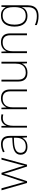

<svg xmlns="http://www.w3.org/2000/svg" viewBox="1563 -2143 820 3986"><g transform="rotate(-90 1973.0 -150.0)"><path d="M390 -371Q386 -385 382 -398.5Q378 -412 374.5 -424Q371 -436 367 -449Q363 -462 360 -474H357Q354 -462 350.5 -449Q347 -436 343 -423Q339 -410 335.5 -397Q332 -384 327 -371L205 1H167L15 -529H57L155 -175Q164 -145 169.5 -123.5Q175 -102 179.5 -85Q184 -68 186 -51H189Q192 -63 195 -75.5Q198 -88 202 -102Q206 -116 211.5 -133Q217 -150 223 -172L342 -529H378L492 -173Q500 -148 506 -126.5Q512 -105 517.5 -86.5Q523 -68 526 -51H529Q531 -68 534.5 -85.5Q538 -103 544 -125Q550 -147 557 -175L652 -529H691L548 1H509Z M975 -539Q1060 -539 1102.5 -494.5Q1145 -450 1145 -353V0H1114L1107 -98H1105Q1089 -68 1064.5 -43Q1040 -18 1004 -4Q968 10 915 10Q863 10 827 -7.5Q791 -25 772.5 -57Q754 -89 754 -133Q754 -212 819.5 -252.5Q885 -293 1006 -299L1106 -305V-345Q1106 -431 1073 -467.5Q1040 -504 974 -504Q933 -504 895.5 -494.5Q858 -485 817 -464L805 -498Q844 -516 886.5 -527.5Q929 -539 975 -539ZM1010 -268Q908 -263 851 -231Q794 -199 794 -133Q794 -81 827 -52.5Q860 -24 919 -24Q1013 -24 1059 -77Q1105 -130 1106 -219V-272Z M1517 -538Q1539 -538 1558 -535.5Q1577 -533 1594 -528L1587 -492Q1569 -497 1553 -499.5Q1537 -502 1515 -502Q1476 -502 1446 -487.5Q1416 -473 1396 -446Q1376 -419 1365.5 -380.5Q1355 -342 1355 -295V0H1317V-530H1351L1354 -429H1357Q1368 -460 1389.5 -484.5Q1411 -509 1443.5 -523.5Q1476 -538 1517 -538Z M1926 -540Q2014 -540 2061.5 -493Q2109 -446 2109 -347V0H2070V-345Q2070 -428 2032 -466.5Q1994 -505 1923 -505Q1837 -505 1787.5 -453.5Q1738 -402 1738 -297V0H1699V-530H1730L1736 -426H1739Q1752 -457 1776 -482.5Q1800 -508 1837 -524Q1874 -540 1926 -540Z M2684 -530V0H2652L2646 -103H2644Q2632 -73 2607.5 -47Q2583 -21 2545.5 -5.5Q2508 10 2456 10Q2396 10 2355.5 -11.5Q2315 -33 2294 -76Q2273 -119 2273 -183V-530H2312V-187Q2312 -104 2350 -64.5Q2388 -25 2459 -25Q2517 -25 2558.5 -48Q2600 -71 2622.5 -116.5Q2645 -162 2645 -232V-530Z M3090 -540Q3178 -540 3225.5 -493Q3273 -446 3273 -347V0H3234V-345Q3234 -428 3196 -466.5Q3158 -505 3087 -505Q3001 -505 2951.5 -453.5Q2902 -402 2902 -297V0H2863V-530H2894L2900 -426H2903Q2916 -457 2940 -482.5Q2964 -508 3001 -524Q3038 -540 3090 -540Z M3643 -540Q3712 -540 3752 -513Q3792 -486 3815 -443H3818L3824 -530H3856V22Q3856 87 3833.5 136.5Q3811 186 3762 213Q3713 240 3632 240Q3572 240 3526.5 229.5Q3481 219 3445 204V163Q3481 181 3529 193Q3577 205 3633 205Q3732 205 3774.5 155.5Q3817 106 3817 23V-15Q3817 -40 3818 -61.5Q3819 -83 3820 -108H3817Q3797 -50 3749.5 -20Q3702 10 3632 10Q3530 10 3472 -58.5Q3414 -127 3414 -258Q3414 -389 3472 -464.5Q3530 -540 3643 -540ZM3645 -505Q3580 -505 3538 -475.5Q3496 -446 3475 -391Q3454 -336 3454 -258Q3454 -144 3501 -84.5Q3548 -25 3635 -25Q3690 -25 3725.5 -43Q3761 -61 3781 -92.5Q3801 -124 3809.5 -164Q3818 -204 3818 -246V-289Q3818 -354 3801.5 -402.5Q3785 -451 3748 -478Q3711 -505 3645 -505Z"/></g></svg>

Font: Noto Sans Armenian ExtraLight
Style: Regular
Weight: 250
Designer: Monotype Design Team
Foundry: Monotype Imaging Inc.
Version: Version 2.007